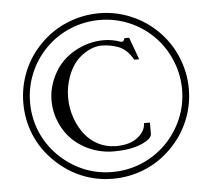

<svg xmlns="http://www.w3.org/2000/svg" viewBox="-51 -767 920 832"><g transform="rotate(-5 408.5 -351.0)"><path d="M410.2 -710.9Q481 -710.9 546.9 -683.3Q612.8 -655.8 663.6 -605Q713.4 -555.7 741 -488.8Q768.6 -421.9 768.6 -350.6Q768.6 -278.8 741 -212.9Q713.4 -147 661.6 -95.7Q610.4 -44.4 544.9 -17.8Q479.5 8.8 406.7 8.8Q335.4 8.8 271 -18.3Q206.5 -45.4 154.8 -96.7Q103 -147.5 75.9 -212.6Q48.8 -277.8 48.8 -350.6Q48.8 -422.9 75.9 -488.8Q103 -554.7 153.8 -605Q203.6 -655.8 270.3 -683.3Q336.9 -710.9 410.2 -710.9ZM174.3 -584.5Q127.9 -537.6 103 -477.3Q78.1 -417 78.1 -350.6Q78.1 -283.7 103 -224.1Q127.9 -164.6 175.3 -117.2Q223.1 -70.3 282.2 -45.4Q341.3 -20.5 407.2 -20.5Q474.1 -20.5 533.9 -45.2Q593.8 -69.8 641.1 -116.2Q688.5 -164.1 713.9 -224.4Q739.3 -284.7 739.3 -350.6Q739.3 -416 713.9 -477.3Q688.5 -538.6 643.1 -584.5Q596.2 -631.3 535.6 -656.5Q475.1 -681.6 409.7 -681.6Q342.8 -681.6 281.7 -656.5Q220.7 -631.3 174.3 -584.5ZM422.4 -108.9Q353 -108.9 293.5 -142.1Q233.9 -175.3 202.6 -232.4Q171.4 -289.6 171.4 -351.1Q171.4 -412.6 203.4 -470.2Q235.4 -527.8 294.9 -560.3Q354.5 -592.8 418.9 -592.8Q437.5 -592.8 455.6 -589.6Q473.6 -586.4 492.7 -579.6Q495.1 -579.1 497.1 -579.1Q506.3 -579.1 509.8 -593.8H530.3L565.4 -497.1H543.9Q518.6 -543 480 -557.6Q444.8 -570.3 408.2 -570.3H400.9Q358.9 -566.4 319.6 -535.6Q280.3 -504.9 260.3 -449.2Q244.1 -405.3 244.1 -359.4Q244.1 -347.2 245.1 -335Q250.5 -275.9 279.1 -225.6Q307.6 -175.3 352.1 -151.4Q387.2 -131.8 433.1 -130.9Q493.7 -130.9 527.8 -158.2Q562 -185.5 562 -219.7H587.9V-170.9Q587.9 -148.4 540.8 -128.7Q493.7 -108.9 422.4 -108.9Z"/></g></svg>

Font: Daray
Style: Regular
Weight: 400
Designer: Maxim Raikov
Foundry: Maxim Raikov
Version: Version 1.00 May 24, 2021, initial release